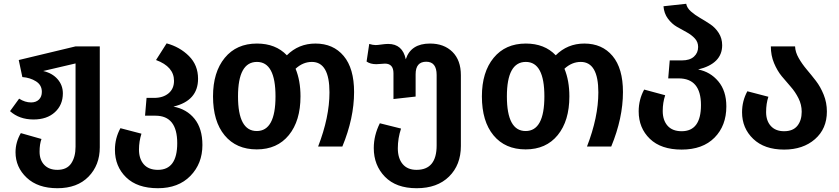

<svg xmlns="http://www.w3.org/2000/svg" viewBox="-20 -774 4430 1014"><path d="M379 -529H507V4Q507 98 447.5 159Q388 220 283 220Q180 220 121 164.5Q62 109 62 30Q62 -23 90 -71L199 -40Q189 -13 189 27Q189 71 214 97Q239 123 283 123Q333 123 356 89Q379 55 379 1V-439L208 -399Q256 -388 284 -356Q312 -324 312 -281Q312 -220 270 -181.5Q228 -143 157 -143Q82 -143 33 -187L81 -253Q112 -233 144 -233Q170 -233 185.5 -248Q201 -263 201 -289Q201 -325 170 -344.5Q139 -364 98 -367L79 -457Z M896 -211Q966 -198 1007.5 -146.5Q1049 -95 1049 -8Q1049 90 985.5 155Q922 220 814 220Q705 220 646 162.5Q587 105 587 17Q587 -44 616 -97L727 -68Q714 -27 714 16Q714 65 739.5 94Q765 123 814 123Q916 123 916 -18Q916 -163 801 -163H746L754 -257H794Q841 -257 870 -281Q899 -305 899 -347Q899 -422 804 -457L860 -545Q930 -526 978 -478Q1026 -430 1026 -358Q1026 -242 896 -211Z M1646 -544Q1740 -544 1795 -478.5Q1850 -413 1850 -288Q1850 -150 1788 0H1660Q1720 -155 1720 -286Q1720 -447 1627 -447Q1580 -447 1541 -411Q1567 -348 1567 -265Q1567 -136 1505.5 -60.5Q1444 15 1336 15Q1228 15 1166.5 -59Q1105 -133 1105 -265Q1105 -393 1167 -468.5Q1229 -544 1337 -544Q1436 -544 1495 -482Q1557 -544 1646 -544ZM1435 -265Q1435 -447 1337 -447Q1237 -447 1237 -265Q1237 -82 1336 -82Q1435 -82 1435 -265Z M2251 -544Q2325 -544 2369.5 -500Q2414 -456 2414 -377V-3Q2414 97 2351.5 158.5Q2289 220 2181 220H2180Q2072 220 2013 159.5Q1954 99 1954 8Q1954 -59 1986 -123L2098 -95Q2081 -44 2081 9Q2081 62 2106.5 92.5Q2132 123 2180 123Q2286 123 2286 -6V-378Q2286 -448 2231 -448Q2175 -448 2175 -382V-264L2058 -251V-387Q2058 -438 2013 -438Q2006 -438 1991 -436.5Q1976 -435 1967 -435Q1936 -435 1916 -449L1930 -542Q1949 -536 1964 -536Q1974 -536 1994.5 -539Q2015 -542 2030 -542Q2106 -542 2123 -461Q2150 -544 2251 -544Z M3066 -544Q3160 -544 3215 -478.5Q3270 -413 3270 -288Q3270 -150 3208 0H3080Q3140 -155 3140 -286Q3140 -447 3047 -447Q3000 -447 2961 -411Q2987 -348 2987 -265Q2987 -136 2925.5 -60.5Q2864 15 2756 15Q2648 15 2586.5 -59Q2525 -133 2525 -265Q2525 -393 2587 -468.5Q2649 -544 2757 -544Q2856 -544 2915 -482Q2977 -544 3066 -544ZM2855 -265Q2855 -447 2757 -447Q2657 -447 2657 -265Q2657 -82 2756 -82Q2855 -82 2855 -265Z M3667 -407Q3731 -395 3773.5 -344.5Q3816 -294 3816 -212Q3816 -110 3753.5 -47Q3691 16 3580 16Q3471 16 3412 -41Q3353 -98 3353 -186Q3353 -248 3382 -301L3493 -271Q3480 -232 3480 -188Q3480 -139 3505.5 -110Q3531 -81 3580 -81Q3682 -81 3682 -219Q3682 -360 3564 -360H3509L3517 -455H3582Q3623 -455 3645 -475Q3667 -495 3667 -526Q3667 -552 3649.5 -571Q3632 -590 3606 -604Q3580 -618 3554 -633Q3528 -648 3507.5 -675.5Q3487 -703 3484 -741L3604 -754Q3608 -732 3629 -713.5Q3650 -695 3677 -679.5Q3704 -664 3731 -646Q3758 -628 3776 -599.5Q3794 -571 3794 -535Q3794 -438 3667 -407Z M4179 -529Q4180 -499 4198 -467.5Q4216 -436 4240.5 -407Q4265 -378 4289 -347Q4313 -316 4330 -274Q4347 -232 4347 -185Q4347 -94 4284 -39Q4221 16 4121 16Q4017 16 3958 -40.5Q3899 -97 3899 -181Q3899 -241 3927 -292L4038 -263Q4026 -227 4026 -182Q4026 -136 4051 -108.5Q4076 -81 4121 -81Q4168 -81 4191 -109.5Q4214 -138 4214 -184Q4214 -221 4197 -255Q4180 -289 4156 -316Q4132 -343 4108.5 -371.5Q4085 -400 4068 -440.5Q4051 -481 4051 -529Z"/></svg>

Font: FiraGO Medium
Style: Regular
Weight: 500
Designer: bBox Type
Foundry: bBox Type GmbH
Version: Version 1.001;PS 001.001;hotconv 1.0.88;makeotf.lib2.5.64775